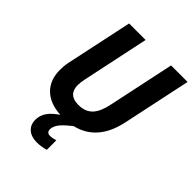

<svg xmlns="http://www.w3.org/2000/svg" viewBox="-263 -850 1226 1226"><g transform="rotate(45 350.0 -237.0)"><path d="M291 240C323 240 347 235 371 228V142C354 147 339 151 321 151C303 151 292 140 292 122C292 75 338 38 385 0C512 -30 576 -127 602 -252L700 -714H551L456 -266C435 -167 397 -117 310 -117C248 -117 218 -148 218 -204C218 -221 221 -242 226 -265L321 -714H172L76 -263C71 -240 69 -212 69 -191C69 -76 140 2 274 9C220 46 183 85 183 145C183 202 224 240 291 240Z"/></g></svg>

Font: Noto Sans
Style: Bold Italic
Weight: 700
Italic angle: -12°
Designer: Monotype Design Team
Foundry: Monotype Imaging Inc.
Version: Version 2.013